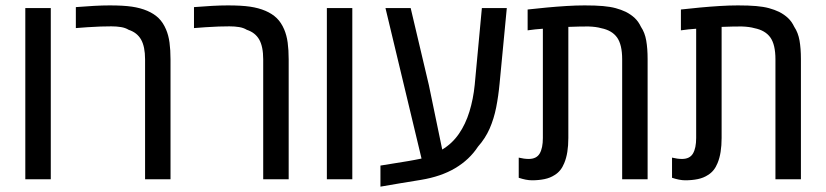

<svg xmlns="http://www.w3.org/2000/svg" viewBox="-20 -660 3041 707"><path d="M73.2 0V-630.4H167V0Z M514.2 0V-441.4Q514.2 -488.3 499.5 -514.2Q484.9 -540 453.6 -550.3Q441.9 -557.6 425.5 -560.3Q409.2 -563 389.6 -563Q373.5 -563 350.1 -562.3Q326.7 -561.5 302.2 -559.8Q277.8 -558.1 259.3 -556.6V-633.8Q294.9 -636.7 326.2 -638.4Q357.4 -640.1 383.8 -640.1Q434.1 -640.1 465.6 -635.5Q497.1 -630.9 522.5 -620.1Q547.4 -609.4 564 -593.3Q580.6 -577.1 591.3 -551.8Q600.6 -530.3 604.2 -503.2Q607.9 -476.1 607.9 -441.4V0Z M949.2 0V-441.4Q949.2 -488.3 934.6 -514.2Q919.9 -540 888.7 -550.3Q877 -557.6 860.6 -560.3Q844.2 -563 824.7 -563Q808.6 -563 785.2 -562.3Q761.7 -561.5 737.3 -559.8Q712.9 -558.1 694.3 -556.6V-633.8Q730 -636.7 761.2 -638.4Q792.5 -640.1 818.8 -640.1Q869.1 -640.1 900.6 -635.5Q932.1 -630.9 957.5 -620.1Q982.4 -609.4 999 -593.3Q1015.6 -577.1 1026.4 -551.8Q1035.6 -530.3 1039.3 -503.2Q1043 -476.1 1043 -441.4V0Z M1183.6 0V-630.4H1277.3V0Z M1380.9 27.3V-50.3L1483.4 -66.9Q1495.6 -68.8 1507.6 -71.3Q1519.5 -73.7 1532.2 -76.2L1399.4 -630.4H1492.2L1559.1 -347.2L1608.4 -109.4Q1645 -131.3 1669.7 -167Q1694.3 -202.6 1708.5 -248.8Q1722.7 -294.9 1728 -347.2L1754.4 -630.4H1846.2L1819.8 -354Q1815.4 -306.6 1807.1 -264.6Q1798.8 -222.7 1783 -186.5Q1767.1 -150.4 1740.2 -120.1Q1708.5 -71.8 1656.2 -40.8Q1604 -9.8 1529.8 2.4Q1490.7 8.8 1453.4 14.9Q1416 21 1380.9 27.3Z M1939 3.9Q1928.2 3.9 1915.8 1.5Q1903.3 -1 1890.1 -5.4V-79.6Q1910.2 -74.7 1926.8 -74.7Q1955.6 -74.7 1967.3 -94.7Q1979 -114.7 1979 -151.9V-554.2Q1964.8 -553.2 1950.7 -551.8Q1936.5 -550.3 1922.9 -548.3V-625Q1957 -628.9 1993.7 -632.3Q2030.3 -635.7 2065.9 -637.9Q2101.6 -640.1 2132.8 -640.1Q2172.9 -640.1 2200.2 -637.7Q2227.5 -635.3 2247.3 -629.9Q2267.1 -624.5 2284.7 -616.2Q2303.7 -606.4 2317.4 -593.5Q2331.1 -580.6 2340.3 -561Q2354.5 -540 2359.6 -510.7Q2364.7 -481.4 2364.7 -442.9V0H2271V-441.4Q2271 -495.6 2252.2 -522Q2233.4 -548.3 2193.8 -556.2Q2175.8 -561.5 2147.5 -562.5Q2134.8 -562.5 2116 -562.3Q2097.2 -562 2072.8 -561V-151.9Q2072.8 -124 2069.1 -100.8Q2065.4 -77.6 2057.6 -59.1Q2045.9 -29.8 2022.5 -15.6Q2006.3 -4.9 1985.1 -0.5Q1963.9 3.9 1939 3.9Z M2503.4 3.9Q2492.7 3.9 2480.2 1.5Q2467.8 -1 2454.6 -5.4V-79.6Q2474.6 -74.7 2491.2 -74.7Q2520 -74.7 2531.7 -94.7Q2543.5 -114.7 2543.5 -151.9V-554.2Q2529.3 -553.2 2515.1 -551.8Q2501 -550.3 2487.3 -548.3V-625Q2521.5 -628.9 2558.1 -632.3Q2594.7 -635.7 2630.4 -637.9Q2666 -640.1 2697.3 -640.1Q2737.3 -640.1 2764.6 -637.7Q2792 -635.3 2811.8 -629.9Q2831.5 -624.5 2849.1 -616.2Q2868.2 -606.4 2881.8 -593.5Q2895.5 -580.6 2904.8 -561Q2918.9 -540 2924.1 -510.7Q2929.2 -481.4 2929.2 -442.9V0H2835.4V-441.4Q2835.4 -495.6 2816.7 -522Q2797.9 -548.3 2758.3 -556.2Q2740.2 -561.5 2711.9 -562.5Q2699.2 -562.5 2680.4 -562.3Q2661.6 -562 2637.2 -561V-151.9Q2637.2 -124 2633.5 -100.8Q2629.9 -77.6 2622.1 -59.1Q2610.4 -29.8 2586.9 -15.6Q2570.8 -4.9 2549.6 -0.5Q2528.3 3.9 2503.4 3.9Z"/></svg>

Font: Open Sans SemiCondensed Medium
Style: Regular
Weight: 500
Width: 4
Designer: Monotype Design Team
Foundry: Monotype Imaging Inc.
Version: Version 3.000